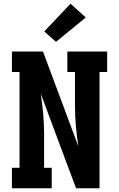

<svg xmlns="http://www.w3.org/2000/svg" viewBox="-20 -1012 640 1032"><path d="M44 0V-110H85V-625H44V-735H211L401 -226Q393 -279 388 -333Q383 -387 383 -441V-625H342V-735H556V-625H515V0H389L314 -200L199 -509Q207 -456 212 -402Q217 -348 217 -294V-110H258V0ZM281 -787 218 -843 359 -992 441 -918Z"/></svg>

Font: Iosevka Slab XBdEx
Style: Regular
Weight: 800
Width: 7
Monospace: yes
Designer: Belleve Invis
Foundry: Belleve Invis
Version: Version 11.1.0; ttfautohint (v1.8.3)